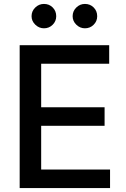

<svg xmlns="http://www.w3.org/2000/svg" viewBox="-20 -957 643 977"><path d="M80.1 0V-727.1H535.6V-632.8H189.5V-411.1H512.2V-316.9H189.5V-94.2H540V0ZM203.6 -813Q178.7 -813 159.7 -831.3Q140.6 -849.6 140.6 -874.5Q140.6 -900.4 159.4 -918.7Q178.2 -937 203.6 -937Q230.5 -937 248.3 -918.9Q266.1 -900.9 266.1 -874.5Q266.1 -849.1 248 -831.1Q230 -813 203.6 -813ZM412.1 -813Q387.2 -813 368.4 -831.3Q349.6 -849.6 349.6 -874.5Q349.6 -900.4 368.2 -918.7Q386.7 -937 412.1 -937Q439 -937 456.8 -918.9Q474.6 -900.9 474.6 -874.5Q474.6 -849.1 456.5 -831.1Q438.5 -813 412.1 -813Z"/></svg>

Font: Karasuma Gothic
Style: Regular
Weight: 500
Designer: Rasmus Andersson / Ryoko Nishizuka
Foundry: Genbu
Version: Version 1.00